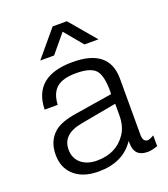

<svg xmlns="http://www.w3.org/2000/svg" viewBox="-136 -827 824 939"><g transform="rotate(-20 275.5 -358.0)"><path d="M321 -730 436 -594H363L284 -689L205 -594H133L247 -730ZM139 -361H71Q75 -533 278 -533Q469 -533 469 -377V-86Q469 -48 494 -48Q504 -48 527 -61V-5Q496 6 475 6Q405 6 405 -65V-77Q345 14 217 14Q132 14 86 -31Q46 -70 46 -135Q46 -206 93 -247Q129 -278 209 -290L402 -321Q403 -328 403 -335Q403 -419 376.5 -447.5Q350 -476 275 -476Q207 -476 174.5 -448.5Q142 -421 139 -361ZM405 -270 220 -236Q114 -218 114 -137Q114 -92 145 -65.5Q176 -39 228 -39Q328 -39 379 -114Q405 -152 405 -210Z"/></g></svg>

Font: Almarai Light
Style: Regular
Weight: 300
Designer: Boutros International 2019
Foundry: Created by Boutros International 2019
Version: Version 1.10